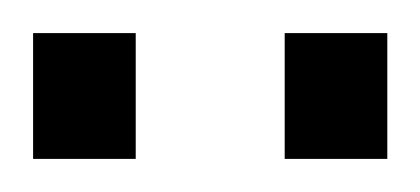

<svg xmlns="http://www.w3.org/2000/svg" viewBox="-20 -697 254 116"><path d="M0 -601V-677H62V-601ZM152 -601V-677H214V-601Z"/></svg>

Font: Saira UltraCondensed Medium
Style: Regular
Weight: 500
Width: 1
Designer: Hector Gatti with collaboration of the Omnibus-Type team
Foundry: Omnibus-Type
Version: Version 1.101